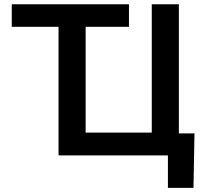

<svg xmlns="http://www.w3.org/2000/svg" viewBox="-20 -748 975 924"><path d="M36.6 -619.1V-727.5H600.6V-619.1ZM840.8 0H261.7V-727.5H392.1V-109.9H710.4V-727.5H840.8ZM788.1 156.2V0H747.6V-106H916L911.1 156.2Z"/></svg>

Font: Inter 18pt SemiBold
Style: Regular
Weight: 600
Designer: Rasmus Andersson
Foundry: rsms
Version: Version 4.001;git-66647c0bb